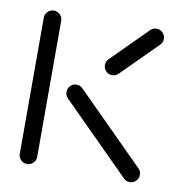

<svg xmlns="http://www.w3.org/2000/svg" viewBox="-65 -579 600 639"><g transform="rotate(10 235.5 -259.5)"><path d="M67.4 0Q55.2 0 46.5 -8.7Q37.8 -17.4 37.8 -29.6V-489.3Q37.8 -501.1 46.5 -509.8Q55.2 -518.5 67.4 -518.5Q79.6 -518.5 88.1 -509.8Q96.7 -501.1 96.7 -489.3V-29.6Q96.7 -17.4 88.1 -8.7Q79.6 0 67.4 0ZM443.7 -29.6Q443.7 -17.4 435 -8.7Q426.3 0 414.4 0Q401.5 0 393.3 -8.9L163.7 -238.5Q155.2 -247 155.2 -259.3Q155.2 -271.5 163.7 -280.2Q172.2 -288.9 184.4 -288.9Q196.3 -288.9 205.2 -280L434.8 -50.4Q443.7 -42.2 443.7 -29.6ZM414.4 -518.5Q426.3 -518.5 435 -509.8Q443.7 -501.1 443.7 -489.3Q443.7 -476.3 434.8 -468.1L315.6 -348.9Q307 -340.4 294.8 -340.4Q282.6 -340.4 274.1 -348.9Q265.6 -357.4 265.6 -369.6Q265.6 -381.9 274.1 -390.4L393.3 -509.6Q401.5 -518.5 414.4 -518.5Z"/></g></svg>

Font: 26F Galaxy Hebrew Medium
Style: Regular
Weight: 500
Designer: C₂₉H₂₅N₃O₅
Version: Version 1.000